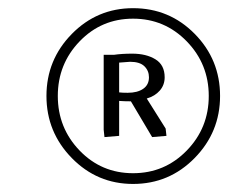

<svg xmlns="http://www.w3.org/2000/svg" viewBox="-20 -731 561 472"><path d="M307.1 -710.9Q396.5 -710.9 458.7 -647.7Q521 -584.5 521 -495.1Q521 -406.2 458.5 -342.5Q396 -278.8 307.1 -278.8Q218.8 -278.8 156.5 -342.5Q94.2 -406.2 94.2 -495.1Q94.2 -584 156.5 -647.5Q218.8 -710.9 307.1 -710.9ZM175.8 -629.4Q122.1 -573.7 122.1 -495.1Q122.1 -416.5 175.8 -360.8Q229.5 -305.2 307.1 -305.2Q384.8 -305.2 439 -360.8Q493.2 -416.5 493.2 -495.1Q493.2 -573.7 439 -629.4Q384.8 -685.1 307.1 -685.1Q229.5 -685.1 175.8 -629.4ZM234.9 -412.1V-596.2H259.8Q279.3 -599.1 305.2 -599.1Q339.4 -599.1 362.1 -585.2Q384.8 -571.3 384.8 -541Q384.8 -522 372.8 -508.3Q360.8 -494.6 340.8 -488.8L387.2 -415L389.2 -397L354 -394L301.8 -481.9Q285.2 -481.9 272.9 -482.9V-397L236.8 -394ZM272.9 -503.9Q279.8 -502.9 293.9 -502.9Q317.9 -502.9 332 -512.7Q346.2 -522.5 346.2 -541Q346.2 -557.1 335 -568.1Q323.7 -579.1 299.8 -579.1L272.9 -577.1Z"/></svg>

Font: Dihjauti
Style: Italic
Weight: 400
Italic angle: -9°
Designer: T. Christopher White
Version: Version 3.0.0